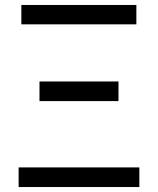

<svg xmlns="http://www.w3.org/2000/svg" viewBox="-20 -753 635 773"><path d="M55 0H541V-79H55ZM139 -346H457V-425H139ZM66 -655H529V-733H66Z"/></svg>

Font: Noto Sans CJK SC Regular
Style: Regular
Weight: 400
Designer: Ryoko NISHIZUKA (kana & ideographs); Paul D. Hunt (Latin, Greek & Cyrillic); Wenlong ZHANG (bopomofo); Sandoll Communica
Foundry: Adobe Systems Incorporated
Version: Version 1.004;PS 1.004;hotconv 1.0.82;makeotf.lib2.5.63406